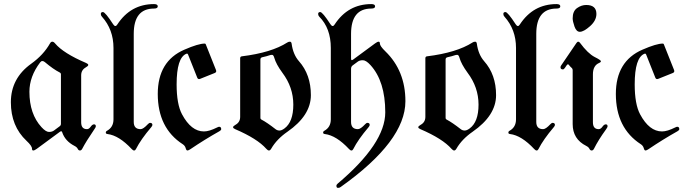

<svg xmlns="http://www.w3.org/2000/svg" viewBox="-20 -727 3374 940"><path d="M132.8 -415Q192.9 -458 225.1 -515.1Q229.5 -522.9 236.1 -522.9Q242.7 -522.9 249.5 -514.6Q290 -466.3 401.9 -418.5Q412.1 -414.1 412.1 -408.9Q412.1 -403.8 399.9 -397Q377.4 -384.3 377.4 -358.4V-128.4Q377.4 -94.7 405.8 -94.7Q415.5 -94.7 423.8 -106.4Q432.1 -118.2 440.4 -118.2Q449.2 -118.2 449.2 -108.4Q449.2 -104 441.4 -93.3Q401.4 -34.7 382.8 1Q378.4 9.8 371.3 9.8Q364.3 9.8 360.4 1.5Q356.4 -6.8 344.7 -12.7Q298.8 -36.1 284.2 -80.1Q282.7 -84.5 279.8 -84.5Q276.9 -84.5 272.9 -81.5L160.2 1.5Q148.9 9.8 142.8 9.8Q136.7 9.8 136.7 1Q136.7 -12.7 109.9 -37.6Q33.2 -109.4 33.2 -226.6Q33.2 -343.8 132.8 -415ZM124 -277.8Q124 -168.9 183.1 -104.5Q204.6 -81.1 219.7 -81.1Q234.9 -81.1 244.1 -87.9L272.9 -109.4Q278.3 -113.3 278.3 -119.6V-363.3Q278.3 -369.1 272.5 -372.1Q240.7 -388.2 199.7 -422.9Q193.4 -428.2 187.5 -428.2Q181.6 -428.2 176.8 -421.9Q124 -352.5 124 -277.8Z M473.6 -658.7Q473.6 -668 483.9 -668Q495.1 -668 534.2 -607.9Q539.6 -599.6 544.7 -599.6Q549.8 -599.6 554.2 -606.9Q619.6 -707 733.9 -707Q752.4 -707 752.4 -696Q752.4 -685.1 733.9 -685.1Q634.8 -685.1 634.8 -561V-129.9Q634.8 -94.7 668.5 -94.7Q681.2 -94.7 703.6 -118.7Q710 -125.5 714.8 -125.5Q726.1 -125.5 726.1 -115.2Q726.1 -110.8 720.2 -104Q669.4 -44.4 645.5 2.9Q642.1 9.8 636.7 9.8Q631.3 9.8 625 2.9Q562.5 -64 506.3 -70.8Q498 -71.8 498 -77.6Q498 -83.5 503.4 -86.4Q535.6 -104 535.6 -142.6V-492.2Q535.6 -582.5 479 -645.5Q473.6 -650.9 473.6 -658.7Z M752.4 -267.1Q752.4 -427.7 882.8 -483.9Q951.2 -513.7 982.4 -513.7Q985.8 -513.7 987.3 -510.3L1037.6 -383.8Q1038.6 -381.3 1038.6 -378.9Q1038.6 -372.6 1031.2 -369.6L959.5 -340.8Q957 -339.8 954.6 -339.8Q948.2 -339.8 945.3 -347.7L900.9 -459.5Q898.9 -464.4 896.5 -464.4Q894 -464.4 892.6 -463.9Q844.7 -444.8 844.7 -314Q844.7 -216.8 871.1 -167.5Q916 -83.5 978.5 -83.5Q1003.9 -83.5 1043 -103Q1049.8 -106.4 1052.7 -106.4Q1063 -106.4 1063 -94.7Q1063 -89.4 1054.2 -84.5Q981.9 -43.9 912.1 3.4Q902.8 9.8 897.5 9.8Q892.1 9.8 888.9 -2Q885.7 -13.7 874.5 -21Q752.4 -100.1 752.4 -267.1Z M1133.3 -116.2Q1155.8 -128.9 1155.8 -154.8V-441.4Q1155.8 -450.2 1163.6 -451.2Q1309.1 -469.2 1386.7 -519Q1392.6 -522.9 1399.4 -522.9Q1406.2 -522.9 1407.7 -513.2Q1415 -460 1443.4 -427.7Q1502 -361.8 1502 -261.2Q1502 -161.6 1387.2 -82Q1335 -45.9 1308.1 0.5Q1302.7 9.8 1296.9 9.8Q1291 9.8 1283.7 1.5Q1240.2 -47.9 1131.3 -94.7Q1121.1 -99.1 1121.1 -104.2Q1121.1 -109.4 1133.3 -116.2ZM1254.9 -149.9Q1254.9 -144 1260.7 -141.1Q1287.1 -127.4 1329.6 -94.2Q1337.9 -87.9 1348.4 -87.9Q1358.9 -87.9 1372.6 -98.1Q1416 -129.9 1416 -214.8Q1416 -299.8 1362.3 -371.1Q1331.5 -413.1 1322.8 -444.3Q1318.8 -458.5 1312 -458.5Q1305.2 -458.5 1298.8 -456.1Q1286.6 -451.7 1264.2 -446.8Q1254.9 -444.8 1254.9 -435.5Z M1537.6 -658.7Q1537.6 -668 1547.9 -668Q1559.1 -668 1598.1 -607.9Q1603.5 -599.6 1608.6 -599.6Q1613.8 -599.6 1618.2 -606.9Q1683.6 -707 1797.9 -707Q1816.4 -707 1816.4 -696Q1816.4 -685.1 1797.9 -685.1Q1698.7 -685.1 1698.7 -561V-440.9Q1698.7 -432.6 1701.9 -432.6Q1705.1 -432.6 1708.5 -435.1L1816.4 -514.6Q1827.6 -522.9 1833.7 -522.9Q1839.8 -522.9 1839.8 -514.2Q1839.8 -501.5 1866.7 -475.6Q1964.8 -380.4 1964.8 -231.4Q1964.8 -36.6 1647.9 188.5Q1642.6 192.9 1634.8 192.9Q1627 192.9 1627 182.6Q1627 177.2 1633.3 171.9Q1866.2 -24.9 1866.2 -177Q1866.2 -329.1 1793.5 -408.7Q1772 -432.1 1756.6 -432.1Q1741.2 -432.1 1732.4 -425.8L1706.5 -406.7Q1698.7 -400.9 1698.7 -390.1V-129.9Q1698.7 -94.7 1732.4 -94.7Q1745.1 -94.7 1767.6 -118.7Q1773.9 -125.5 1778.8 -125.5Q1790 -125.5 1790 -115.2Q1790 -110.8 1784.2 -104Q1733.4 -44.4 1709.5 2.9Q1706.1 9.8 1700.7 9.8Q1695.3 9.8 1689 2.9Q1626.5 -64 1570.3 -70.8Q1562 -71.8 1562 -77.6Q1562 -83.5 1567.4 -86.4Q1599.6 -104 1599.6 -142.6V-492.2Q1599.6 -588.9 1543 -645.5Q1537.6 -650.9 1537.6 -658.7Z M2040 -116.2Q2062.5 -128.9 2062.5 -154.8V-441.4Q2062.5 -450.2 2070.3 -451.2Q2215.8 -469.2 2293.5 -519Q2299.3 -522.9 2306.2 -522.9Q2313 -522.9 2314.5 -513.2Q2321.8 -460 2350.1 -427.7Q2408.7 -361.8 2408.7 -261.2Q2408.7 -161.6 2293.9 -82Q2241.7 -45.9 2214.8 0.5Q2209.5 9.8 2203.6 9.8Q2197.8 9.8 2190.4 1.5Q2147 -47.9 2038.1 -94.7Q2027.8 -99.1 2027.8 -104.2Q2027.8 -109.4 2040 -116.2ZM2161.6 -149.9Q2161.6 -144 2167.5 -141.1Q2193.8 -127.4 2236.3 -94.2Q2244.6 -87.9 2255.1 -87.9Q2265.6 -87.9 2279.3 -98.1Q2322.8 -129.9 2322.8 -214.8Q2322.8 -299.8 2269 -371.1Q2238.3 -413.1 2229.5 -444.3Q2225.6 -458.5 2218.8 -458.5Q2211.9 -458.5 2205.6 -456.1Q2193.4 -451.7 2170.9 -446.8Q2161.6 -444.8 2161.6 -435.5Z M2444.3 -658.7Q2444.3 -668 2454.6 -668Q2465.8 -668 2504.9 -607.9Q2510.3 -599.6 2515.4 -599.6Q2520.5 -599.6 2524.9 -606.9Q2590.3 -707 2704.6 -707Q2723.1 -707 2723.1 -696Q2723.1 -685.1 2704.6 -685.1Q2605.5 -685.1 2605.5 -561V-129.9Q2605.5 -94.7 2639.2 -94.7Q2651.9 -94.7 2674.3 -118.7Q2680.7 -125.5 2685.5 -125.5Q2696.8 -125.5 2696.8 -115.2Q2696.8 -110.8 2690.9 -104Q2640.1 -44.4 2616.2 2.9Q2612.8 9.8 2607.4 9.8Q2602.1 9.8 2595.7 2.9Q2533.2 -64 2477.1 -70.8Q2468.8 -71.8 2468.8 -77.6Q2468.8 -83.5 2474.1 -86.4Q2506.3 -104 2506.3 -142.6V-492.2Q2506.3 -582.5 2449.7 -645.5Q2444.3 -650.9 2444.3 -658.7Z M2724.1 0ZM2783.7 -637.2Q2783.7 -672.4 2805.2 -687.5Q2826.7 -702.6 2850.1 -702.6Q2899.9 -702.6 2899.9 -658.7Q2899.9 -626.5 2868.9 -598.9Q2837.9 -571.3 2818.8 -571.3Q2801.8 -571.3 2792.7 -596.9Q2783.7 -622.6 2783.7 -637.2ZM2724.1 -397.9Q2724.1 -401.9 2727.1 -406.2L2802.2 -516.6Q2806.6 -522.9 2811 -522.9Q2815.4 -522.9 2819.3 -517.6Q2858.4 -464.8 2891.6 -447.8Q2921.9 -432.6 2921.9 -427.5Q2921.9 -422.4 2914.6 -419.4Q2882.8 -406.7 2882.8 -363.3V-128.4Q2882.8 -94.7 2911.1 -94.7Q2920.9 -94.7 2929.2 -106.4Q2937.5 -118.2 2945.8 -118.2Q2954.6 -118.2 2954.6 -108.4Q2954.6 -104 2946.8 -93.3Q2909.2 -41.5 2888.2 1Q2883.8 9.8 2876.7 9.8Q2869.6 9.8 2865.7 1.5Q2861.8 -6.8 2850.1 -12.7Q2783.7 -45.9 2783.7 -119.6V-383.3Q2783.7 -390.1 2779.8 -393.6Q2771.5 -400.9 2765.1 -409.2Q2763.2 -412.1 2760.3 -412.1Q2757.8 -412.1 2754.9 -408.2L2745.6 -394.5Q2740.7 -387.2 2735.8 -387.2Q2724.1 -387.2 2724.1 -397.9Z M2995.1 -267.1Q2995.1 -427.7 3125.5 -483.9Q3193.8 -513.7 3225.1 -513.7Q3228.5 -513.7 3230 -510.3L3280.3 -383.8Q3281.2 -381.3 3281.2 -378.9Q3281.2 -372.6 3273.9 -369.6L3202.1 -340.8Q3199.7 -339.8 3197.3 -339.8Q3190.9 -339.8 3188 -347.7L3143.6 -459.5Q3141.6 -464.4 3139.2 -464.4Q3136.7 -464.4 3135.3 -463.9Q3087.4 -444.8 3087.4 -314Q3087.4 -216.8 3113.8 -167.5Q3158.7 -83.5 3221.2 -83.5Q3246.6 -83.5 3285.6 -103Q3292.5 -106.4 3295.4 -106.4Q3305.7 -106.4 3305.7 -94.7Q3305.7 -89.4 3296.9 -84.5Q3224.6 -43.9 3154.8 3.4Q3145.5 9.8 3140.1 9.8Q3134.8 9.8 3131.6 -2Q3128.4 -13.7 3117.2 -21Q2995.1 -100.1 2995.1 -267.1Z"/></svg>

Font: UnifrakturMaguntia21
Style: Book
Weight: 400
Designer: j. 'mach' wust, Gerrit Ansmann, Georg Duffner, based on a font by Peter Wiegel, original typeface by Carl Albert Fahrenw
Version: Version 2017-03-19